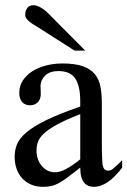

<svg xmlns="http://www.w3.org/2000/svg" viewBox="-20 -701 484 729"><path d="M443.8 -64.5Q388.7 8.3 336.9 8.3Q326.2 8.3 316.7 4.9Q307.1 1.5 300 -6.8Q293 -15.1 288.8 -29.1Q284.7 -43 284.7 -64.5Q255.4 -41.5 236.1 -27.1Q216.8 -12.7 201.9 -4.9Q187 2.9 173.6 5.6Q160.2 8.3 142.6 8.3Q118.7 8.3 99.1 0.2Q79.6 -7.8 65.4 -22.7Q51.3 -37.6 43.5 -58.8Q35.6 -80.1 35.6 -106Q35.6 -130.9 44.7 -153.3Q53.7 -175.8 80.6 -198.5Q107.4 -221.2 156.2 -245.1Q205.1 -269 284.7 -296.4V-314.9Q284.7 -347.2 279.5 -369.1Q274.4 -391.1 264.2 -405Q253.9 -418.9 238.3 -425Q222.7 -431.2 201.2 -431.2Q170.4 -431.2 152.8 -415.3Q135.3 -399.4 133.8 -376.5L134.8 -347.2Q135.7 -326.2 124.3 -313.7Q112.8 -301.3 94.2 -301.3Q74.7 -301.3 64 -313.7Q53.2 -326.2 53.2 -348.1Q53.2 -374.5 66.7 -395.3Q80.1 -416 102.8 -430.4Q125.5 -444.8 155 -452.4Q184.6 -460 216.8 -460Q265.1 -460 294.7 -449.5Q324.2 -439 340.3 -419.2Q356.4 -399.4 361.6 -371.1Q366.7 -342.8 366.7 -307.6V-155.3Q366.7 -124 367.7 -104Q368.7 -84 369.1 -77.1Q371.6 -64 376.5 -58.6Q381.3 -53.2 390.6 -53.2Q395 -53.2 398.9 -54.4Q402.8 -55.7 408.2 -59.6Q413.6 -63.5 421.9 -71.3Q430.2 -79.1 443.8 -92.8ZM284.7 -267.6Q228 -245.6 195.1 -227.3Q162.1 -209 145 -192.4Q127.9 -175.8 123.3 -160.4Q118.7 -145 118.7 -128.9Q118.7 -111.3 124 -96.7Q129.4 -82 138.4 -71Q147.5 -60.1 159.9 -53.7Q172.4 -47.4 186.5 -46.9Q205.6 -45.9 229.7 -58.6Q253.9 -71.3 284.7 -96.2ZM263.2 -508.8 119.1 -600.6Q112.8 -604.5 105.2 -609.1Q97.7 -613.8 91.1 -619.4Q84.5 -625 80.1 -631.1Q75.7 -637.2 75.7 -643.6Q75.7 -661.1 84 -671.1Q92.3 -681.2 106.9 -681.2Q119.6 -681.2 135.5 -671.9Q151.4 -662.6 165 -648.4L303.7 -508.8Z"/></svg>

Font: Doulos SIL APac
Style: Regular
Weight: 400
Designer: Walt Agee, Victor Gaultney, Peter Martin, Debbi Hosken, Becca Hirsbrunner
Foundry: SIL International
Version: Version 5.000